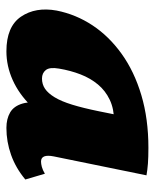

<svg xmlns="http://www.w3.org/2000/svg" viewBox="38 -511 483 599"><g transform="rotate(90 279.5 -211.5)"><path d="M140 10Q63 10 32 -35.5Q1 -81 13 -147Q25 -207 59 -258.5Q93 -310 148 -349.5Q203 -389 277 -411Q351 -433 441 -433Q471 -433 490.5 -431.5Q510 -430 527 -427L468 -138Q460 -98 484 -98Q491 -98 500.5 -100.5Q510 -103 522 -110L540 -49Q504 -19 463 -4.5Q422 10 379 10Q351 10 331 -1.5Q311 -13 303 -40.5Q295 -68 304 -117L331 -249L417 -277Q402 -210 374.5 -157Q347 -104 310 -66.5Q273 -29 229.5 -9.5Q186 10 140 10ZM225 -101Q243 -101 257 -110.5Q271 -120 283.5 -140.5Q296 -161 306.5 -195Q317 -229 327 -278L347 -377L405 -320Q393 -324 382 -325Q371 -326 359 -326Q320 -326 291.5 -312.5Q263 -299 243.5 -275.5Q224 -252 212 -221Q200 -190 194 -154Q189 -125 198.5 -113Q208 -101 225 -101Z"/></g></svg>

Font: Ysabeau Office Black
Style: Italic
Weight: 900
Italic angle: -12°
Designer: Christian Thalmann (Catharsis Fonts)
Version: Version 2.001;gftools[0.9.30]; featfreeze: tnum,lnum,ss02